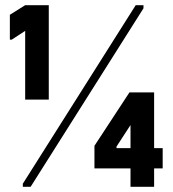

<svg xmlns="http://www.w3.org/2000/svg" viewBox="-20 -720 668 740"><path d="M483 0V-71H344V-158L479 -364H574V-149H607V-71H574V0ZM77 -336V-601L25 -567H18V-663L77 -700H168V-336ZM503 -700H533V-688L98 0H68V-12ZM483 -149V-238L429 -155V-149Z"/></svg>

Font: Phudu Light ExtraBold
Style: Regular
Weight: 800
Version: Version 1.005;gftools[0.9.23]